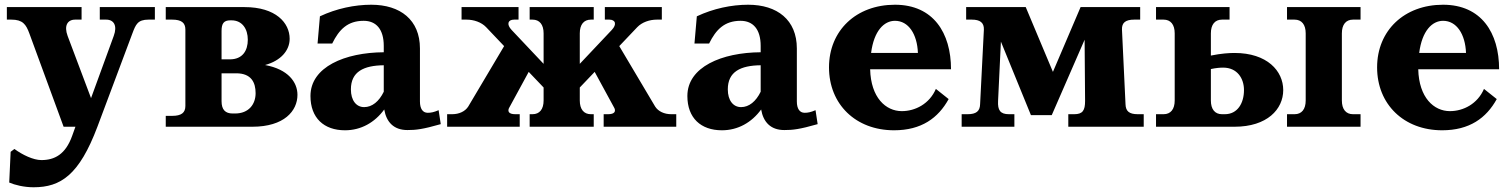

<svg xmlns="http://www.w3.org/2000/svg" viewBox="-20 -536 6390 812"><path d="M104 -395 249 0H299L285 39C257 117 211 141 155 141C121 141 75 119 41 94L25 106L19 236C42 246 81 256 122 256C237 256 315 204 392 0L540 -395C554 -432 562 -453 608 -453H635V-506H402V-453H429C462 -453 477 -427 461 -384L365 -121L266 -384C250 -427 265 -453 298 -453H325V-506H9V-453H28C76 -453 90 -433 104 -395Z M681 0H1047C1182 0 1238 -67 1238 -135C1238 -188 1199 -243 1101 -261C1167 -279 1205 -322 1205 -372C1205 -439 1147 -506 1014 -506H681V-453H708C747 -453 764 -440 764 -411V-88C764 -59 747 -46 708 -46H681ZM917 -108V-226H979C1043 -226 1061 -187 1061 -142C1061 -95 1032 -56 974 -56H964C933 -56 917 -72 917 -108ZM917 -285V-405C917 -436 926 -450 954 -450H959C1005 -450 1028 -413 1028 -368C1028 -322 1006 -285 952 -285Z M1550 -516C1480 -516 1403 -500 1333 -467L1323 -352H1385C1414 -411 1450 -448 1518 -448C1571 -448 1603 -412 1603 -342V-315C1439 -314 1293 -253 1293 -130C1293 -37 1350 15 1439 15C1507 15 1565 -18 1605 -73C1614 -20 1645 14 1703 14C1739 14 1767 11 1844 -11L1835 -70C1814 -61 1802 -59 1789 -59C1768 -59 1756 -76 1756 -107V-331C1756 -452 1673 -516 1550 -516ZM1464 -158C1464 -233 1518 -259 1603 -260V-148C1583 -107 1554 -83 1520 -83C1487 -83 1464 -111 1464 -158Z M2751 -85 2599 -341 2675 -421C2695 -442 2727 -453 2758 -453H2779V-506H2538V-453H2557C2583 -453 2590 -433 2567 -409L2432 -266V-395C2432 -432 2449 -453 2479 -453H2491V-506H2220V-453H2232C2262 -453 2279 -432 2279 -395V-266L2144 -409C2121 -433 2128 -453 2154 -453H2173V-506H1932V-453H1953C1984 -453 2016 -442 2036 -421L2112 -341L1960 -85C1947 -65 1922 -53 1892 -53H1871V0H2178V-53H2159C2132 -53 2123 -65 2136 -85L2216 -232L2279 -166V-111C2279 -74 2262 -53 2232 -53H2220V0H2491V-53H2479C2449 -53 2432 -74 2432 -111V-166L2495 -232L2575 -85C2588 -65 2579 -53 2552 -53H2533V0H2840V-53H2819C2789 -53 2764 -65 2751 -85Z M3144 -516C3074 -516 2997 -500 2927 -467L2917 -352H2979C3008 -411 3044 -448 3112 -448C3165 -448 3197 -412 3197 -342V-315C3033 -314 2887 -253 2887 -130C2887 -37 2944 15 3033 15C3101 15 3159 -18 3199 -73C3208 -20 3239 14 3297 14C3333 14 3361 11 3438 -11L3429 -70C3408 -61 3396 -59 3383 -59C3362 -59 3350 -76 3350 -107V-331C3350 -452 3267 -516 3144 -516ZM3058 -158C3058 -233 3112 -259 3197 -260V-148C3177 -107 3148 -83 3114 -83C3081 -83 3058 -111 3058 -158Z M3486 -251C3486 -95 3599 15 3761 15C3877 15 3948 -37 3992 -117L3938 -160C3911 -97 3851 -66 3794 -66C3726 -66 3663 -123 3660 -243H4002C4002 -397 3927 -516 3765 -516C3601 -516 3486 -407 3486 -251ZM3664 -312C3676 -406 3719 -448 3765 -448C3822 -448 3859 -392 3862 -312Z M4340 -49H4428L4567 -368L4569 -109C4569 -69 4559 -53 4523 -53H4498V0H4817V-53H4792C4755 -53 4741 -66 4740 -95L4725 -411C4724 -440 4740 -453 4777 -453H4802V-506H4550L4433 -232L4318 -506H4066V-453H4090C4125 -453 4142 -440 4141 -411L4125 -95C4124 -66 4109 -53 4072 -53H4047V0H4270V-53H4247C4210 -53 4199 -70 4201 -109L4213 -360Z M4869 0H5201C5339 0 5407 -74 5407 -155C5407 -236 5339 -312 5201 -312C5179 -312 5145 -310 5101 -301V-395C5101 -432 5118 -453 5148 -453H5180V-506H4869V-453H4901C4931 -453 4948 -432 4948 -395V-111C4948 -74 4931 -53 4901 -53H4869ZM5101 -111V-244C5124 -249 5141 -250 5153 -250C5212 -250 5241 -205 5241 -155C5241 -100 5214 -53 5160 -53H5148C5118 -53 5101 -74 5101 -111ZM5423 0H5734V-53H5702C5672 -53 5655 -74 5655 -111V-395C5655 -432 5672 -453 5702 -453H5734V-506H5423V-453H5455C5485 -453 5502 -432 5502 -395V-111C5502 -74 5485 -53 5455 -53H5423Z M5804 -251C5804 -95 5917 15 6079 15C6195 15 6266 -37 6310 -117L6256 -160C6229 -97 6169 -66 6112 -66C6044 -66 5981 -123 5978 -243H6320C6320 -397 6245 -516 6083 -516C5919 -516 5804 -407 5804 -251ZM5982 -312C5994 -406 6037 -448 6083 -448C6140 -448 6177 -392 6180 -312Z"/></svg>

Font: LT Superior Serif ExtraBold
Style: Regular
Weight: 800
Designer: Daniel Lyons
Foundry: LyonsType
Version: Version 2.120;FEAKit 1.0